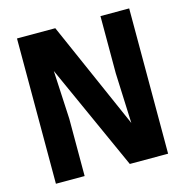

<svg xmlns="http://www.w3.org/2000/svg" viewBox="-104 -795 857 891"><g transform="rotate(-15 325.0 -349.0)"><path d="M56 0V-698H240L467 -182L457 -423V-698H595V0H411L182 -508L194 -275V0Z"/></g></svg>

Font: Azeret Mono Thin SemiBold
Style: Regular
Weight: 600
Version: Version 1.002